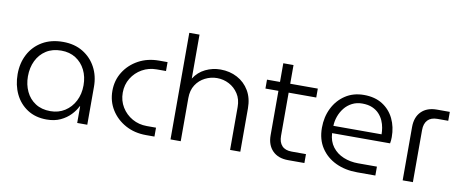

<svg xmlns="http://www.w3.org/2000/svg" viewBox="-65 -1006 3108 1295"><g transform="rotate(10 1489.0 -358.5)"><path d="M295 13Q218 13 163 -23Q108 -59 79 -119.5Q50 -180 50 -255Q50 -331 82 -391.5Q114 -452 173.5 -487Q233 -522 315 -522Q394 -522 451.5 -487Q509 -452 540.5 -393Q572 -334 572 -260V0H503V-114H500Q486 -84 458 -54.5Q430 -25 389.5 -6Q349 13 295 13ZM310 -47Q366 -47 409 -74.5Q452 -102 476.5 -149.5Q501 -197 501 -257Q501 -316 478 -362Q455 -408 413 -435Q371 -462 313 -462Q253 -462 210 -434.5Q167 -407 144 -359.5Q121 -312 121 -252Q121 -196 143 -149Q165 -102 207.5 -74.5Q250 -47 310 -47Z M974 0Q895 0 833 -34Q771 -68 735 -125.5Q699 -183 699 -255Q699 -327 735 -384.5Q771 -442 833 -476Q895 -510 974 -510H1032V-449H969Q914 -449 869 -423.5Q824 -398 797 -354Q770 -310 770 -255Q770 -200 797 -156Q824 -112 869 -86.5Q914 -61 969 -61H1032V0Z M1142 0V-730H1212V-429Q1242 -476 1290.5 -499.5Q1339 -523 1393 -523Q1457 -523 1508.5 -495.5Q1560 -468 1590 -417.5Q1620 -367 1620 -297V0H1550V-294Q1550 -347 1525.5 -384.5Q1501 -422 1462.5 -442Q1424 -462 1380 -462Q1338 -462 1299 -442.5Q1260 -423 1236 -386Q1212 -349 1212 -296V0Z M1947 0Q1879 0 1840.5 -39Q1802 -78 1802 -145V-638H1872V-153Q1872 -109 1894.5 -85Q1917 -61 1961 -61H2059V0ZM1713 -449V-510H2061V-449Z M2420 0Q2338 0 2273.5 -30.5Q2209 -61 2171.5 -118Q2134 -175 2134 -255Q2134 -329 2164 -389.5Q2194 -450 2248.5 -486Q2303 -522 2376 -522Q2451 -522 2503 -489Q2555 -456 2582 -400Q2609 -344 2609 -274Q2609 -264 2608 -252Q2607 -240 2605 -231H2208Q2211 -175 2240 -137Q2269 -99 2315.5 -80Q2362 -61 2416 -61H2545V0ZM2208 -281H2538Q2538 -301 2534 -325.5Q2530 -350 2519.5 -374Q2509 -398 2490.5 -418Q2472 -438 2443.5 -450.5Q2415 -463 2374 -463Q2336 -463 2305 -447Q2274 -431 2253 -404.5Q2232 -378 2220.5 -346Q2209 -314 2208 -281Z M2732 0V-365Q2732 -433 2770.5 -471.5Q2809 -510 2877 -510H2965V-449H2891Q2847 -449 2824.5 -425Q2802 -401 2802 -357V0Z"/></g></svg>

Font: MuseoModerno Thin Light
Style: Regular
Weight: 300
Version: Version 1.003